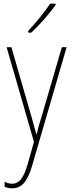

<svg xmlns="http://www.w3.org/2000/svg" viewBox="-20 -784 390 1046"><path d="M283 -757V-764H253C221 -715 179 -665 134 -616V-606H150C193 -645 249 -709 283 -757ZM16 -527 165 -11 129 116C106 195 79 217 46 217C32 217 18 213 5 206V234C19 239 31 242 46 242C95 242 128 210 154 122L343 -527H317L207 -150C196 -116 188 -89 180 -52H178C173 -71 169 -86 151 -150L42 -527Z"/></svg>

Font: Noto Sans Arabic UI Cn Th
Style: Regular
Weight: 100
Width: 3
Designer: Monotype Design Team, Nadine Chahine and Nizar Qandah
Foundry: Monotype Imaging Inc.
Version: Version 2.010